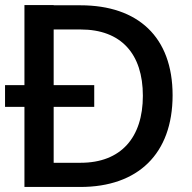

<svg xmlns="http://www.w3.org/2000/svg" viewBox="-20 -742 762 762"><path d="M300 -625C461 -625 547 -528 547 -362C547 -196 460 -96 300 -96H193V-318H354V-404H193V-625ZM299 0C527 0 665 -131 665 -364C665 -595 528 -721 299 -721H193V-722H77V-404H0V-318H77V0Z"/></svg>

Font: Perun Medium
Style: Regular
Weight: 500
Foundry: Copyright (c) Stefan Peev, Context Ltd, 2016
Version: Version 1.089